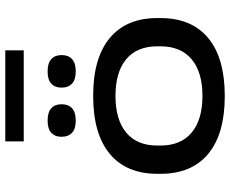

<svg xmlns="http://www.w3.org/2000/svg" viewBox="-93 -783 890 744"><g transform="rotate(-90 352.0 -411.0)"><path d="M176 -764V-835.5H529V-764ZM352 15Q205 15 127.8 -49.2Q50.5 -113.5 50.5 -234V-246.5Q50.5 -366.5 128 -430.8Q205.5 -495 352.5 -495Q499 -495 576.5 -430.8Q654 -366.5 654 -246.5V-234Q654 -113.5 576.5 -49.2Q499 15 352 15ZM352.5 -71.5Q444.5 -71.5 494.5 -113.5Q544.5 -155.5 544.5 -234V-246.5Q544.5 -325 494.8 -366.8Q445 -408.5 352 -408.5Q260 -408.5 210 -366.8Q160 -325 160 -246.5V-234Q160 -155.5 210 -113.5Q260 -71.5 352.5 -71.5ZM256.5 -562.5Q224.5 -562.5 209.2 -577Q194 -591.5 194 -616.5V-618Q194 -643 209.2 -657.2Q224.5 -671.5 256.5 -671.5Q289 -671.5 304.5 -657.2Q320 -643 320 -618V-616.5Q320 -591 304.5 -576.8Q289 -562.5 256.5 -562.5ZM447.5 -562.5Q415 -562.5 399.8 -577Q384.5 -591.5 384.5 -616.5V-618Q384.5 -643 399.8 -657.2Q415 -671.5 447.5 -671.5Q479.5 -671.5 495 -657.2Q510.5 -643 510.5 -618V-616.5Q510.5 -591 495 -576.8Q479.5 -562.5 447.5 -562.5Z"/></g></svg>

Font: Anek Latin Expanded Medium
Style: Regular
Weight: 500
Width: 7
Designer: Yesha Goshar
Foundry: Ek Type
Version: Version 1.003